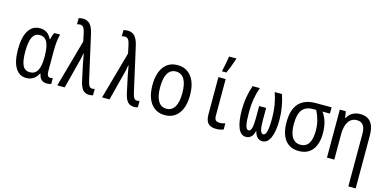

<svg xmlns="http://www.w3.org/2000/svg" viewBox="-88 -1305 4177 2070"><g transform="rotate(15 2000.0 -270.0)"><path d="M40 -266Q40 -404 85 -475.5Q130 -547 212 -547Q302 -547 342 -460H347Q356 -507 373 -537H438Q417 -468 417 -349V-129Q417 -92 426 -75.5Q435 -59 455 -59Q468 -59 483 -64V1Q477 5 464 7.5Q451 10 436 10Q397 10 374 -10.5Q351 -31 343 -75H337Q317 -34 283 -12Q249 10 205 10Q126 10 83 -61Q40 -132 40 -266ZM338 -256V-267Q338 -373 312 -424Q286 -475 230 -475Q173 -475 147.5 -423Q122 -371 122 -261Q122 -158 146 -109Q170 -60 227 -60Q284 -60 311 -108.5Q338 -157 338 -256Z M795 -119 756 -301Q747 -343 737 -405H733Q727 -365 722 -345L633 0H550L698 -529L679 -620Q670 -661 656.5 -679Q643 -697 617 -697Q599 -697 585 -691V-760Q608 -767 632 -767Q681 -767 711 -735.5Q741 -704 758 -628L869 -134Q878 -96 889.5 -79.5Q901 -63 922 -63Q937 -63 950 -68V3Q933 10 908 10Q863 10 836.5 -19Q810 -48 795 -119Z M1295 -119 1256 -301Q1247 -343 1237 -405H1233Q1227 -365 1222 -345L1133 0H1050L1198 -529L1179 -620Q1170 -661 1156.5 -679Q1143 -697 1117 -697Q1099 -697 1085 -691V-760Q1108 -767 1132 -767Q1181 -767 1211 -735.5Q1241 -704 1258 -628L1369 -134Q1378 -96 1389.5 -79.5Q1401 -63 1422 -63Q1437 -63 1450 -68V3Q1433 10 1408 10Q1363 10 1336.5 -19Q1310 -48 1295 -119Z M1540 -270Q1540 -401 1595 -474Q1650 -547 1748 -547Q1847 -547 1903.5 -473.5Q1960 -400 1960 -267Q1960 -136 1904.5 -63Q1849 10 1751 10Q1653 10 1596.5 -63.5Q1540 -137 1540 -270ZM1874 -268Q1874 -371 1842 -423.5Q1810 -476 1749 -476Q1689 -476 1657.5 -423.5Q1626 -371 1626 -269Q1626 -167 1658 -114Q1690 -61 1750 -61Q1810 -61 1842 -113.5Q1874 -166 1874 -268Z M2205 -121V-536H2286V-129Q2286 -93 2299.5 -78Q2313 -63 2344 -63Q2361 -63 2379.5 -66.5Q2398 -70 2406 -75V-6Q2374 10 2324 10Q2262 10 2233.5 -21.5Q2205 -53 2205 -121ZM2227 -614Q2233 -635 2243.5 -690.5Q2254 -746 2259 -780H2339V-772Q2302 -661 2275 -606H2227Z M2540 -260Q2540 -333 2551 -399.5Q2562 -466 2586 -537H2667Q2621 -409 2621 -261Q2621 -159 2631.5 -112Q2642 -65 2667 -65Q2689 -65 2699.5 -102Q2710 -139 2710 -215V-348H2788V-215Q2788 -137 2798 -101Q2808 -65 2832 -65Q2856 -65 2867.5 -113Q2879 -161 2879 -260Q2879 -408 2833 -537H2914Q2960 -400 2960 -260Q2960 -131 2928.5 -60.5Q2897 10 2840 10Q2806 10 2783 -13.5Q2760 -37 2750 -81H2748Q2728 10 2656 10Q2599 10 2569.5 -60Q2540 -130 2540 -260Z M3040 -258Q3040 -537 3293 -537H3468V-467H3385Q3450 -380 3450 -243Q3450 -121 3397 -55.5Q3344 10 3247 10Q3147 10 3093.5 -59Q3040 -128 3040 -258ZM3369 -247Q3369 -308 3355.5 -361Q3342 -414 3315 -467H3280Q3198 -467 3159.5 -416.5Q3121 -366 3121 -259Q3121 -160 3154 -110Q3187 -60 3247 -60Q3308 -60 3338.5 -107.5Q3369 -155 3369 -247Z M3945 -350V0V240H3863V-121V-346Q3863 -410 3840 -442Q3817 -474 3769 -474Q3708 -474 3675 -423.5Q3642 -373 3642 -279V0H3560V-536H3627L3639 -464H3644Q3664 -505 3701.5 -526Q3739 -547 3786 -547Q3945 -547 3945 -350Z"/></g></svg>

Font: Noto Sans Mono UI Cond
Style: Regular
Weight: 400
Width: 3
Monospace: yes
Designer: Monotype Design team
Foundry: Monotype Imaging Inc.
Version: Version 1.000